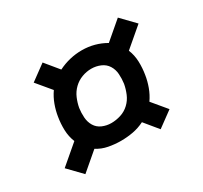

<svg xmlns="http://www.w3.org/2000/svg" viewBox="-107 -724 813 769"><g transform="rotate(-30 300.0 -340.0)"><path d="M87 -101 27 -163 115 -238Q104 -265 103 -295Q102 -325 107 -355Q111 -381 120.5 -407Q130 -433 146 -456L91 -522L162 -574L213 -512Q239 -525 266.5 -531.5Q294 -538 322 -538Q352 -538 379.5 -530.5Q407 -523 431 -509L513 -579L573 -517L485 -442Q496 -415 497 -385Q498 -355 493 -325Q489 -299 479.5 -273Q470 -247 454 -224L509 -158L438 -106L387 -168Q361 -155 333.5 -150Q306 -145 278 -145Q249 -145 220.5 -150.5Q192 -156 169 -171ZM280 -226Q302 -226 324 -233Q346 -240 363 -256Q380 -272 389 -293.5Q398 -315 402 -337Q405 -359 403.5 -381Q402 -403 391 -420.5Q380 -438 360 -446.5Q340 -455 318 -455Q296 -455 274.5 -447Q253 -439 236.5 -423Q220 -407 211 -386Q202 -365 198 -343Q195 -322 196.5 -300Q198 -278 208.5 -260.5Q219 -243 238.5 -234.5Q258 -226 280 -226Z"/></g></svg>

Font: Iosevka Curly Slab MdEx
Style: Italic
Weight: 500
Width: 7
Italic angle: -9°
Monospace: yes
Designer: Belleve Invis
Foundry: Belleve Invis
Version: Version 11.0.0; ttfautohint (v1.8.3)